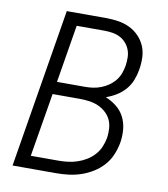

<svg xmlns="http://www.w3.org/2000/svg" viewBox="-82 -805 765 874"><g transform="rotate(10 300.0 -367.5)"><path d="M35 0 156 -735H339Q367 -735 395 -730.5Q423 -726 447 -714.5Q471 -703 490 -683.5Q509 -664 519.5 -639.5Q530 -615 531 -586.5Q532 -558 527 -529Q523 -505 513.5 -480.5Q504 -456 486.5 -436Q469 -416 446 -402Q423 -388 399 -380Q426 -369 449 -351Q472 -333 485.5 -307Q499 -281 502 -250.5Q505 -220 500 -188Q495 -160 483.5 -132Q472 -104 451.5 -81Q431 -58 405 -42Q379 -26 351 -16.5Q323 -7 294 -3.5Q265 0 237 0ZM168 -410H298Q316 -410 334 -412.5Q352 -415 370.5 -422Q389 -429 405.5 -440.5Q422 -452 434.5 -467.5Q447 -483 453.5 -501Q460 -519 463 -537Q466 -557 465.5 -576Q465 -595 458.5 -611.5Q452 -628 440 -641.5Q428 -655 412 -663Q396 -671 377.5 -674Q359 -677 339 -677H212ZM109 -58H237Q258 -58 279.5 -60.5Q301 -63 322.5 -70Q344 -77 364 -89Q384 -101 399.5 -118Q415 -135 424 -156Q433 -177 437 -199Q440 -221 438.5 -243Q437 -265 428 -283.5Q419 -302 403 -316Q387 -330 368 -338Q349 -346 327 -349Q305 -352 283 -352H158Z"/></g></svg>

Font: Iosevka Light Extended
Style: Italic
Weight: 300
Width: 7
Italic angle: -9°
Monospace: yes
Designer: Belleve Invis
Foundry: Belleve Invis
Version: Version 32.5.0; ttfautohint (v1.8.4)